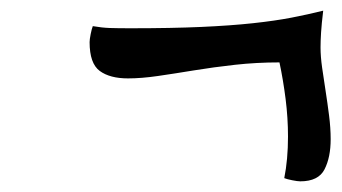

<svg xmlns="http://www.w3.org/2000/svg" viewBox="-20 -417 642 360"><path d="M581 -328Q581 -311 584 -290Q587 -269 590.5 -246.5Q594 -224 597 -200.5Q600 -177 600 -156Q600 -122 588.5 -99.5Q577 -77 543 -77Q538 -77 528 -79Q518 -81 513 -83Q520 -118 520 -161Q520 -196 515.5 -231.5Q511 -267 504 -300Q461 -300 420.5 -295.5Q380 -291 343.5 -285Q307 -279 276 -274.5Q245 -270 220 -270Q186 -270 167 -284Q148 -298 148 -338Q148 -343 150 -353Q152 -363 154 -368Q171 -365 186 -364.5Q201 -364 225 -364Q302 -364 357.5 -366.5Q413 -369 454.5 -373.5Q496 -378 527 -384Q558 -390 586 -397Q583 -372 582 -356Q581 -340 581 -328Z"/></svg>

Font: Sweet Mavka Script
Style: Regular
Weight: 500
Designer: Pablo Impallari/Anastassiya Vishnevskaya
Foundry: Pablo Impallari/ Anastassiya Vishnevskaya
Version: Version 2.0/www.impallari.com/   behance.net/sweetcherry